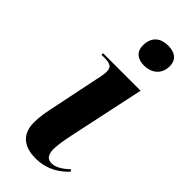

<svg xmlns="http://www.w3.org/2000/svg" viewBox="-250 -807 858 858"><g transform="rotate(45 178.5 -378.0)"><path d="M235 -626C277 -626 318 -651 318 -705C318 -751 285 -766 248 -766C205 -766 167 -745 167 -686C167 -644 196 -626 235 -626ZM185 10C258 10 306 -25 338 -59L332 -68C309 -47 281 -25 251 -25C224 -25 213 -42 212 -76C212 -99 219 -142 226 -174L303 -536H67L65 -526H83C121 -526 136 -518 136 -489C136 -475 133 -458 129 -441L84 -223C73 -171 66 -138 66 -99C66 -27 109 10 185 10Z"/></g></svg>

Font: Noto Serif Display
Style: Bold Italic
Weight: 700
Italic angle: -12°
Designer: Monotype Design Team
Foundry: Monotype Imaging Inc.
Version: Version 2.009